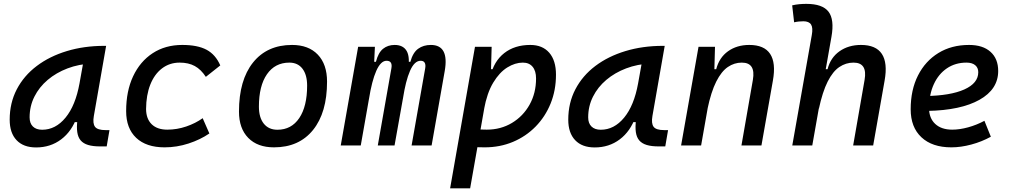

<svg xmlns="http://www.w3.org/2000/svg" viewBox="-20 -763 5313 1007"><path d="M169.4 10.3Q103 10.3 66.9 -27.8Q30.8 -65.9 30.8 -135.3Q30.8 -223.1 68.1 -294.7Q105.5 -366.2 172.9 -417Q240.2 -467.8 330.6 -495.1Q420.9 -522.5 526.9 -522.5H536.6L472.2 -154.8Q465.3 -115.7 478.3 -98.1Q491.2 -80.6 534.2 -80.6H554.2L539.6 4.9H504.9Q467.3 4.9 442.1 -2.7Q417 -10.3 403.1 -26.6Q389.2 -43 385.3 -69.8Q381.3 -96.7 386.2 -135.3L414.6 -122.6H357.9L383.8 -150.9Q356.9 -74.2 300.8 -32Q244.6 10.3 169.4 10.3ZM201.2 -82.5Q271.5 -82.5 323.7 -146Q376 -209.5 397 -325.7L422.4 -467.3L461.9 -429.7Q393.6 -426.8 334.2 -404.3Q274.9 -381.8 230.2 -344Q185.5 -306.2 160.4 -256.1Q135.3 -206.1 135.3 -147.5Q135.3 -116.2 152.6 -99.4Q169.9 -82.5 201.2 -82.5Z M857.4 -83Q908.2 -83 956.8 -99.6Q1005.4 -116.2 1043 -143.1L1078.1 -63Q1030.3 -30.3 968.8 -10.3Q907.2 9.8 843.3 9.8Q747.1 9.8 694.3 -40Q641.6 -89.8 641.6 -180.2Q641.6 -285.2 678.2 -363Q714.8 -440.9 781 -484.1Q847.2 -527.3 936 -527.3Q1016.1 -527.3 1063.5 -502Q1110.8 -476.6 1135.3 -419.9L1059.6 -359.9Q1034.2 -398.9 1001.5 -416.7Q968.8 -434.6 922.4 -434.6Q869.6 -434.6 829.8 -404.3Q790 -374 768.3 -319.3Q746.6 -264.6 746.1 -190.9Q746.6 -139.6 775.6 -111.3Q804.7 -83 857.4 -83Z M1417 9.8Q1330.6 9.8 1282 -39.8Q1233.4 -89.4 1233.4 -177.7Q1233.4 -342.8 1307.1 -435.1Q1380.9 -527.3 1511.7 -527.3Q1598.1 -527.3 1646.7 -476.6Q1695.3 -425.8 1695.3 -335Q1695.3 -172.4 1621.8 -81.3Q1548.3 9.8 1417 9.8ZM1435.1 -82.5Q1508.3 -82.5 1549.6 -143.8Q1590.8 -205.1 1590.8 -314Q1590.8 -370.6 1566.4 -402.6Q1542 -434.6 1497.6 -434.6Q1422.4 -434.6 1380.1 -373.5Q1337.9 -312.5 1337.9 -203.6Q1337.9 -146.5 1363.5 -114.5Q1389.2 -82.5 1435.1 -82.5Z M1946.3 -517.6 1939.9 -384.3 1872.1 0H1767.1L1858.4 -517.6ZM1961.4 0 2032.7 -404.3Q2040 -444.3 2007.3 -444.3Q1977.1 -444.3 1953.6 -391.6Q1930.2 -338.9 1915 -242.7L1926.8 -439H1951.7Q1963.9 -486.8 1989 -507.1Q2014.2 -527.3 2049.8 -527.3Q2095.2 -527.3 2113.5 -494.6Q2131.8 -461.9 2119.1 -390.6L2049.3 0ZM2312.5 -390.6 2243.7 0H2138.7L2210 -404.3Q2213.4 -423.3 2207.5 -433.8Q2201.7 -444.3 2186 -444.3Q2153.8 -444.3 2130.6 -391.6Q2107.4 -338.9 2092.8 -242.7L2099.6 -439H2132.3Q2145.5 -487.3 2173.1 -507.3Q2200.7 -527.3 2239.7 -527.3Q2336.4 -527.3 2312.5 -390.6Z M2445.8 224.6H2340.8L2471.2 -517.6H2558.6L2555.2 -395ZM2522 9.8Q2486.3 9.8 2451.2 7.1Q2416 4.4 2380.4 -0.5L2429.2 -95.2Q2460.9 -83 2532.7 -83Q2606.4 -83 2665 -118.2Q2723.6 -153.3 2757.6 -214.1Q2791.5 -274.9 2791.5 -351.6Q2791.5 -391.1 2773.4 -412.8Q2755.4 -434.6 2722.2 -434.6Q2681.6 -434.6 2640.6 -409.2Q2599.6 -383.8 2566.9 -329.6Q2534.2 -275.4 2518.6 -189.5L2537.6 -399.9H2580.1L2552.2 -362.8Q2569.8 -441.4 2624.5 -484.4Q2679.2 -527.3 2761.2 -527.3Q2825.2 -527.3 2860.6 -486.6Q2896 -445.8 2896 -371.1Q2896 -289.6 2867.9 -220.2Q2839.8 -150.9 2789.1 -99.1Q2738.3 -47.4 2670.2 -18.8Q2602.1 9.8 2522 9.8Z M3099.1 10.3Q3032.7 10.3 2996.6 -27.8Q2960.4 -65.9 2960.4 -135.3Q2960.4 -223.1 2997.8 -294.7Q3035.2 -366.2 3102.5 -417Q3169.9 -467.8 3260.3 -495.1Q3350.6 -522.5 3456.5 -522.5H3466.3L3401.9 -154.8Q3395 -115.7 3408 -98.1Q3420.9 -80.6 3463.9 -80.6H3483.9L3469.2 4.9H3434.6Q3397 4.9 3371.8 -2.7Q3346.7 -10.3 3332.8 -26.6Q3318.8 -43 3314.9 -69.8Q3311 -96.7 3315.9 -135.3L3344.2 -122.6H3287.6L3313.5 -150.9Q3286.6 -74.2 3230.5 -32Q3174.3 10.3 3099.1 10.3ZM3130.9 -82.5Q3201.2 -82.5 3253.4 -146Q3305.7 -209.5 3326.7 -325.7L3352.1 -467.3L3391.6 -429.7Q3323.2 -426.8 3263.9 -404.3Q3204.6 -381.8 3159.9 -344Q3115.2 -306.2 3090.1 -256.1Q3064.9 -206.1 3064.9 -147.5Q3064.9 -116.2 3082.3 -99.4Q3099.6 -82.5 3130.9 -82.5Z M3552.2 0 3643.6 -517.6H3730L3726.6 -394L3657.2 0ZM3868.7 0 3928.7 -344.2Q3936.5 -389.2 3922.1 -411.9Q3907.7 -434.6 3870.6 -434.6Q3831.1 -434.6 3797.4 -411.6Q3763.7 -388.7 3736.6 -335.2Q3709.5 -281.7 3690.4 -190.4L3714.8 -399.9H3736.3Q3752 -460.9 3798.3 -494.1Q3844.7 -527.3 3909.7 -527.3Q3988.3 -527.3 4019.3 -480.2Q4050.3 -433.1 4033.7 -340.3L3973.6 0Z M4454.6 0 4514.6 -344.2Q4522.5 -389.2 4508.1 -411.9Q4493.7 -434.6 4456.5 -434.6Q4416.5 -434.6 4382.3 -411.6Q4348.1 -388.7 4321 -335.2Q4293.9 -281.7 4274.4 -190.4L4298.8 -399.9H4320.3Q4335.9 -460.9 4383.1 -494.1Q4430.2 -527.3 4495.6 -527.3Q4574.2 -527.3 4605.2 -480.2Q4636.2 -433.1 4619.6 -340.3L4559.6 0ZM4135.3 0 4237.8 -579.6Q4244.6 -617.2 4233.9 -634.3Q4223.1 -651.4 4193.4 -651.4Q4181.2 -651.4 4169.2 -650.1Q4157.2 -648.9 4145 -646L4134.8 -734.9Q4153.3 -739.3 4171.9 -741Q4190.4 -742.7 4209 -742.7Q4293.9 -742.7 4325.4 -701.7Q4356.9 -660.6 4340.8 -569.8L4240.2 0Z M4974.1 -83Q5013.2 -83 5057.6 -95.2Q5102.1 -107.4 5143.1 -129.4L5176.8 -45.9Q5128.9 -19.5 5074.2 -4.9Q5019.5 9.8 4969.7 9.8Q4869.1 9.8 4812.7 -43Q4756.3 -95.7 4756.3 -189.9Q4756.3 -291.5 4794.7 -367.2Q4833 -442.9 4901.9 -485.1Q4970.7 -527.3 5062.5 -527.3Q5134.8 -527.3 5175 -491.2Q5215.3 -455.1 5215.3 -390.6Q5215.3 -294.9 5117.4 -239.7Q5019.5 -184.6 4844.2 -181.2L4834 -259.3Q4964.8 -261.2 5037.8 -293.9Q5110.8 -326.7 5110.8 -384.3Q5110.8 -407.7 5094.7 -421.1Q5078.6 -434.6 5048.8 -434.6Q4990.7 -434.6 4946.5 -404.8Q4902.3 -375 4877.7 -321.3Q4853 -267.6 4852.5 -195.8Q4853 -142.6 4885.3 -112.8Q4917.5 -83 4974.1 -83Z"/></svg>

Font: Cascadia Code
Style: Italic
Weight: 400
Italic angle: -10°
Designer: Aaron Bell
Foundry: Saja Typeworks
Version: Version 2407.024